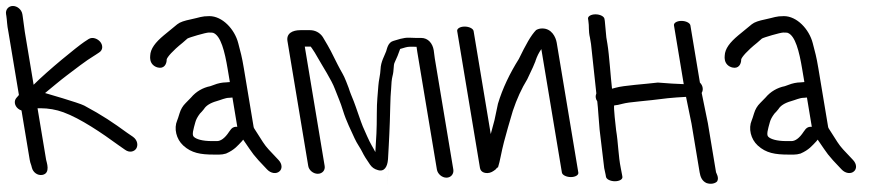

<svg xmlns="http://www.w3.org/2000/svg" viewBox="-49 -578 2940 643"><path d="M-28.7 -530.5 -27.7 -524.5C-25.3 -509.8 -26 -495.8 -20.7 -470.2L14.3 -260.2C14.1 -259.9 13.4 -258.9 12.6 -257.7C10.5 -255.3 8.9 -253.5 6.2 -250.5C-3.4 -239.8 0 -223.6 11.4 -214.3C14.9 -211.5 17.6 -209.9 23 -208L50.5 -42.8C51.5 -36.8 52.9 -31.8 55.8 -24L57.8 -16.4C61.6 -1 76.5 10.4 92.5 7.8C121.7 2.7 106.7 -35.6 105.5 -42.7L76.7 -215.5H86.7C112.6 -215.5 139.2 -211 163.2 -202.1C220.8 -181.1 292.7 -132.1 348.5 -91.3L370 -76.3C385.2 -65.3 400.9 -70.5 407.2 -80.4C413.7 -90.6 412.4 -108.1 396.5 -119.7L376.1 -133.7C330.8 -166.7 293.7 -192 233.1 -224.4C215.1 -233.9 101.9 -266.4 101.9 -266.4C122.1 -282.9 154 -309.9 175.5 -326C201.4 -345.4 238.1 -374.5 268.3 -392.6L268.6 -392.7L283.1 -402.3C297 -411 295.4 -427.6 286.5 -438.1C278.1 -448 261.1 -455.7 247.7 -447.2L232.6 -437.3C208.2 -420.6 113 -343.4 63.6 -294.1L34.1 -471.3L26.9 -524.3L25.9 -530.5C23.4 -545.5 9.2 -558 -5.8 -558C-20.8 -558 -31.2 -545.5 -28.7 -530.5Z M725.5 -146.3 725.3 -146.1 718.8 -137.5 718.6 -137.2C703.7 -114.2 689.4 -105.5 677.6 -105.5H660.8C627.5 -105.5 608.1 -112.4 600.9 -119.2L600.6 -119.5L600.2 -119.8C592.7 -126.2 598.9 -145.8 605.3 -169.1C607.5 -177.2 612 -186.3 620.6 -197.6C624.5 -201.5 630 -207.4 633.6 -212.2L633.9 -212.6L634.2 -213C640.7 -223.7 654.4 -233.1 676.8 -239.4C690.6 -243.2 705.5 -250.5 718.8 -250.5H719.3L729.4 -251.4L745.7 -153.3C738.4 -154.3 730.6 -152.1 725.5 -146.3ZM767.9 -106.7C800.5 -59.7 795.8 -62.4 845 -11C858.1 3.3 876.5 5 886.6 -3.9C896.8 -12.2 896.6 -28.7 883.8 -42.2C868.3 -58.4 864.7 -62.7 850.8 -77.3C837 -91.7 825.4 -111.8 812.8 -131.5L802.7 -147.3C801.4 -149.3 800.6 -151.2 800.3 -153.3L767.7 -348.9C760.9 -389.9 757.1 -401.4 748.8 -433.7C736.7 -480.6 695.5 -524 652.3 -524C625.3 -524 620.4 -519.5 589.7 -513.1C568.5 -508.7 554.1 -504.2 544.7 -496.7C530 -484.9 514.6 -471.9 499.5 -459.6C471.5 -436.2 454.8 -414.9 454 -391.4C453.1 -382 454 -370.3 462.8 -361.2C467.7 -356.2 473.8 -353.3 479.7 -351.9C499.8 -347 509.4 -362.3 509.3 -379.3C511.5 -387 528.5 -407.6 562.6 -434.8C570.1 -441 574.7 -445.1 578.7 -448.9C584.7 -452.7 640.1 -469 650.2 -469C657.8 -469 663.7 -468.6 664.7 -468.1L665.2 -467.9C690.4 -458.3 703.6 -406.1 713.4 -347.1L720.8 -303.1C720.8 -303.1 719 -303 718.3 -303L707.9 -302.1C695.2 -302 680.4 -299 667.6 -293.8L655.3 -289.4C630.4 -284.5 607.5 -271.4 590.7 -251.2C587 -247.1 581 -240.9 572.7 -232.8C563.1 -223.4 556.3 -211.8 552.3 -198.4C548.7 -186.5 546 -178.3 544.4 -174.7C532.9 -148.4 540.9 -112.1 565 -90.4C592.5 -65.4 622.6 -60.3 667.4 -60.3H685.6C692.8 -60.3 700 -61.4 707.3 -63.6L707.9 -63.7L708.5 -64C736 -76 746.9 -90 761.1 -105L761.6 -105.5L765.3 -110.4C766.2 -109.1 767 -107.9 767.9 -106.7Z M1038.3 -22 971.7 -422H991.5C991.9 -421.5 994.2 -418.4 995.9 -416C1001.3 -408.5 1008.2 -397.3 1016.3 -382.8C1030.5 -357.3 1061.4 -310.2 1072.5 -280.2C1083.3 -251.3 1090.7 -237.2 1099.9 -206.9C1110.2 -173 1127 -140.4 1138.4 -114.9C1146.5 -96.8 1158 -82.3 1164.8 -67.9C1169.7 -57.5 1178.1 -44.2 1190.2 -26.7C1196.8 -17.3 1204.8 -11.5 1216.5 -8.4C1238 -1.7 1248.4 -19.4 1250.3 -43.8C1250.4 -45.2 1250.5 -46.7 1250.6 -48.2C1250.7 -51.8 1251.5 -66 1252.9 -89.3C1254.5 -114 1255.4 -145.7 1256.5 -170C1257.3 -188 1258.4 -260 1260.3 -273.2L1260.4 -273.9L1260.5 -274.7C1261.3 -297.7 1263.1 -314 1265.3 -322.3C1271.2 -343.9 1267.8 -358.9 1272.7 -368.9C1279.4 -382.7 1285.9 -398.6 1291.1 -414.1C1292.3 -414.8 1300.1 -416.3 1308.6 -419.2C1317.4 -422.1 1330.2 -421.8 1346 -421.3C1346.7 -415.6 1347.7 -409.1 1348.6 -403.5L1414.1 -10.5C1416.6 4.5 1431.1 17 1446.1 17C1461.2 17 1471.6 4.5 1469.1 -10.5L1407.1 -382.4C1405.8 -390.3 1404.6 -399.2 1403.6 -409.1L1403.6 -409.5L1403.5 -409.8C1399.8 -432.2 1385.3 -451 1361.2 -451H1343.2C1337.5 -451 1330.6 -451.2 1322.5 -451.7C1301.6 -452.9 1279.6 -443.9 1269 -441.2C1250.2 -436.3 1247.2 -414.7 1244.3 -406.4C1239 -391.6 1226.2 -371.3 1225.4 -345.7C1224.8 -328.3 1219 -307.3 1218.1 -291C1216.1 -258.3 1212.9 -242.7 1212.9 -196.8C1213 -143.8 1211.2 -117.9 1208 -68.7C1205.1 -74.3 1200.9 -82.4 1195.7 -91.1C1187.6 -104.5 1173.3 -137.9 1166 -154.5C1160.7 -166.4 1142 -223.2 1135.7 -238.8L1126.8 -260.8C1124 -267.7 1121.4 -274.9 1119 -282.6L1118.9 -283L1110.2 -305.5C1101.1 -329.2 1094.3 -336.6 1082 -361.2C1060.4 -404.2 1058.5 -410 1032 -454.1C1022 -469.1 1006 -477 989.1 -477H957.1C929.9 -477 909.4 -465.7 913.7 -440.4L983.3 -22.1C985.7 -7.8 1000.1 4 1015.2 4C1030.2 4 1040.7 -7.8 1038.3 -22ZM1252.6 -34C1252.6 -34 1243.5 142.1 1252.4 -31.3C1252.5 -32.1 1252.6 -33.1 1252.6 -34Z M1482.1 -474 1558.5 -15C1559.6 -8.5 1565.5 1.9 1583.4 1.6C1594.4 1.3 1602.4 -4 1611.3 -11C1613 -13.1 1614.3 -14.8 1615.3 -16C1615.3 -16 1616.9 -17.6 1616.9 -17.6C1616.9 -17.6 1618.4 -16 1618.4 -16C1622 -27.5 1625.2 -40.5 1628 -55C1634.2 -86.5 1642.6 -118.3 1652.3 -151.6L1668.4 -206.6C1681.7 -246.5 1697.9 -281.9 1716.8 -312.6C1733.5 -346.7 1741.7 -366.3 1744.2 -373.1L1744.3 -373.4L1744.3 -374.1C1749.5 -389.4 1755.4 -401.4 1763.9 -413.6L1832.8 0C1834.2 8.2 1847.8 15 1862.8 15C1877.8 15 1889.2 8.2 1887.8 0L1815.4 -435C1812.2 -454 1798.4 -482.7 1767.1 -482.7C1759.9 -482.7 1752.9 -481 1747.8 -478C1747.8 -478 1747.4 -477.7 1747.4 -477.7C1747.4 -477.7 1747 -478 1747 -478C1728.5 -459.2 1711.9 -428.2 1688.6 -380.6C1658.6 -332.8 1634.1 -282.3 1618.6 -230.5L1607 -175.5C1602.5 -159.3 1598.5 -144.4 1594.5 -129L1537.1 -474C1535.7 -482.2 1522.1 -489 1507.1 -489C1492 -489 1480.7 -482.2 1482.1 -474Z M1945.3 -530C1930.2 -530 1918.9 -523.2 1920.3 -515L1921.3 -509C1924.7 -488.6 1921 -476 1926.8 -451.6L1930.3 -430.6L1948.1 -265.3C1946.9 -262.3 1945.3 -256.3 1946.2 -251C1946.9 -246.7 1947.7 -244.1 1951.2 -238.6C1953.8 -219.4 1956.9 -162.6 1959 -144.3L1974.5 -14.7L1974.7 -14C1977 -4.4 1978.5 2.7 1979.2 7L1980.4 14C1981.8 22.5 1995.3 29 2010.3 29C2025.4 29 2036.8 22.5 2035.4 14L2034.2 7C2033.2 1.3 2031.8 -6.1 2029.9 -15.4C2021.7 -55.8 2021.7 -97.3 2014.3 -142.5C2013.7 -148.8 2004.4 -224.8 2008.3 -225C2015.5 -225.5 2024.3 -227.3 2036.1 -230.5C2046.1 -233.2 2065 -236 2090.8 -238.3C2117.1 -240.7 2149.3 -244.3 2187.4 -249.1C2205.3 -251.2 2227.9 -252.3 2248.5 -253.6L2266.9 -163.8L2294 -1C2296.6 14.3 2301.8 28 2317 35C2331.3 40 2346 36.8 2352.6 29.5C2360.1 17.3 2349.5 1.7 2349 -1L2321.7 -165.2L2300.9 -266.9C2306.6 -275.9 2306.2 -290.2 2295 -301.5L2263.1 -493C2261.7 -501.2 2248.1 -508 2233.1 -508C2218 -508 2206.7 -501.2 2208.1 -493L2240.8 -296.2C2212.1 -297.5 2193.3 -298.1 2154.1 -301.5C2112.8 -296.4 2039.6 -291.9 2013.6 -284.4C2008.3 -282.9 2005.6 -282.1 2000.6 -281C1995.9 -320.6 1991.4 -394.1 1985.2 -431L1981.6 -452.6L1976.5 -507.6L1975.3 -515C1973.9 -523.2 1960.3 -530 1945.3 -530Z M2649.5 -146.3 2649.3 -146.1 2642.8 -137.5 2642.6 -137.2C2627.7 -114.2 2613.4 -105.5 2601.6 -105.5H2584.8C2551.5 -105.5 2532.1 -112.4 2524.9 -119.2L2524.6 -119.5L2524.2 -119.8C2516.7 -126.2 2522.9 -145.8 2529.3 -169.1C2531.5 -177.2 2536 -186.3 2544.6 -197.6C2548.5 -201.5 2554 -207.4 2557.6 -212.2L2557.9 -212.6L2558.2 -213C2564.7 -223.7 2578.4 -233.1 2600.8 -239.4C2614.6 -243.2 2629.5 -250.5 2642.8 -250.5H2643.3L2653.4 -251.4L2669.7 -153.3C2662.4 -154.3 2654.6 -152.1 2649.5 -146.3ZM2691.9 -106.7C2724.5 -59.7 2719.8 -62.4 2769 -11C2782.1 3.3 2800.5 5 2810.6 -3.9C2820.8 -12.2 2820.6 -28.7 2807.8 -42.2C2792.3 -58.4 2788.7 -62.7 2774.8 -77.3C2761 -91.7 2749.4 -111.8 2736.8 -131.5L2726.7 -147.3C2725.4 -149.3 2724.6 -151.2 2724.3 -153.3L2691.7 -348.9C2684.9 -389.9 2681.1 -401.4 2672.8 -433.7C2660.7 -480.6 2619.5 -524 2576.3 -524C2549.3 -524 2544.4 -519.5 2513.7 -513.1C2492.5 -508.7 2478.1 -504.2 2468.7 -496.7C2454 -484.9 2438.6 -471.9 2423.5 -459.6C2395.5 -436.2 2378.8 -414.9 2378 -391.4C2377.1 -382 2378 -370.3 2386.8 -361.2C2391.7 -356.2 2397.8 -353.3 2403.7 -351.9C2423.8 -347 2433.4 -362.3 2433.3 -379.3C2435.5 -387 2452.5 -407.6 2486.6 -434.8C2494.1 -441 2498.7 -445.1 2502.7 -448.9C2508.7 -452.7 2564.1 -469 2574.2 -469C2581.8 -469 2587.7 -468.6 2588.7 -468.1L2589.2 -467.9C2614.4 -458.3 2627.6 -406.1 2637.4 -347.1L2644.8 -303.1C2644.8 -303.1 2643 -303 2642.3 -303L2631.9 -302.1C2619.2 -302 2604.4 -299 2591.6 -293.8L2579.3 -289.4C2554.4 -284.5 2531.5 -271.4 2514.7 -251.2C2511 -247.1 2505 -240.9 2496.7 -232.8C2487.1 -223.4 2480.3 -211.8 2476.3 -198.4C2472.7 -186.5 2470 -178.3 2468.4 -174.7C2456.9 -148.4 2464.9 -112.1 2489 -90.4C2516.5 -65.4 2546.6 -60.3 2591.4 -60.3H2609.6C2616.8 -60.3 2624 -61.4 2631.3 -63.6L2631.9 -63.7L2632.5 -64C2660 -76 2670.9 -90 2685.1 -105L2685.6 -105.5L2689.3 -110.4C2690.2 -109.1 2691 -107.9 2691.9 -106.7Z"/></svg>

Font: MewTooHand
Style: BdCondLta
Weight: 400
Designer: Mew Too, Robert Jablonski
Version: Version 0.77